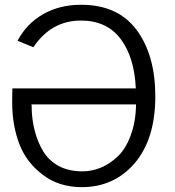

<svg xmlns="http://www.w3.org/2000/svg" viewBox="-20 -769 737 807"><path d="M31.2 -338.9Q31.2 -380.9 32.2 -397.5Q205.1 -397.5 550.8 -397.5Q544.9 -529.3 486.3 -606.4Q427.7 -682.6 320.3 -682.6Q195.3 -682.6 120.1 -570.3Q97.7 -579.1 53.7 -597.7Q91.8 -669.9 162.1 -710Q231.4 -749 321.3 -749Q475.6 -749 554.7 -642.6Q632.8 -536.1 632.8 -364.3Q632.8 -185.5 546.9 -84Q460 17.6 324.2 17.6Q227.5 17.6 160.2 -34.2Q91.8 -85 61.5 -163.1Q31.2 -242.2 31.2 -338.9ZM112.3 -330.1Q112.3 -325.2 113.3 -318.4Q113.3 -310.5 113.3 -307.6Q115.2 -258.8 127 -215.8Q137.7 -173.8 161.1 -133.8Q184.6 -94.7 226.6 -71.3Q269.5 -48.8 326.2 -48.8Q366.2 -48.8 404.3 -64.5Q441.4 -80.1 474.6 -111.3Q508.8 -143.6 529.3 -200.2Q550.8 -256.8 551.8 -330.1Q405.3 -330.1 112.3 -330.1Z"/></svg>

Font: Gothic A1
Style: Regular
Weight: 400
Designer: HanYang I&C Co.,Ltd.
Version: Version 2.50